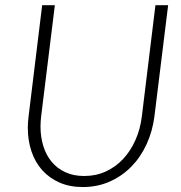

<svg xmlns="http://www.w3.org/2000/svg" viewBox="-20 -728 714 756"><path d="M311.5 -35Q358 -35 397 -53Q436 -71 465.2 -102.5Q494.5 -134 513.5 -177Q532.5 -220 538.5 -269.5L592 -707.5H642L588 -269.5Q580.5 -211 557.2 -160.2Q534 -109.5 497.2 -72Q460.5 -34.5 412 -13Q363.5 8.5 306 8.5Q254.5 8.5 214.2 -9.2Q174 -27 146.2 -58Q118.5 -89 104 -131.8Q89.5 -174.5 89.5 -225Q89.5 -247 92.5 -269.5L146 -707.5H196L142 -270Q141 -260 140.2 -250Q139.5 -240 139.5 -230Q139.5 -188 150.8 -152.2Q162 -116.5 183.8 -90.5Q205.5 -64.5 237.5 -49.8Q269.5 -35 311.5 -35Z"/></svg>

Font: Lato Light
Style: Italic
Weight: 300
Italic angle: -7°
Designer: Lukasz Dziedzic
Foundry: Lukasz Dziedzic
Version: Version 1.104; Western+Polish opensource